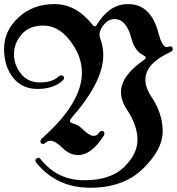

<svg xmlns="http://www.w3.org/2000/svg" viewBox="-85 -738 853 926"><path d="M361.8 -617.7Q367.2 -610.8 372.3 -610.8Q377.4 -610.8 381.8 -618.2Q441.9 -718.3 533.2 -718.3Q642.6 -718.3 678.7 -580.1Q696.8 -510.7 719.7 -510.7Q723.1 -510.7 727.5 -512.7Q731.9 -514.6 736.3 -514.6Q748 -514.6 748 -500Q748 -492.2 737.3 -487.3Q616.2 -432.1 616.2 -353.5Q616.2 -314.5 646 -270Q699.7 -189.9 699.7 -103.8Q699.7 -17.6 605.2 75Q510.7 167.5 350.6 167.5Q190.4 167.5 93.3 50.8Q85.9 42 85.9 36.6Q85.9 25.4 99.6 22.9Q105 22 112.8 31.7Q192.4 131.3 320.6 131.3Q448.7 131.3 513.4 67.9Q578.1 4.4 578.1 -64Q578.1 -132.3 526.9 -210Q498.5 -252.4 498.5 -293.5Q498.5 -372.6 609.9 -449.2Q617.7 -454.6 617.7 -460.2Q617.7 -465.8 606 -471.7Q564.5 -492.2 548.8 -552.7Q524.4 -646 467.3 -646Q431.2 -646 405.3 -604Q395 -587.4 395 -571.3Q395 -562 398.4 -552.7Q413.1 -513.7 413.1 -472.2Q413.1 -342.8 259.8 -169.4Q252.4 -161.1 252.4 -155.3Q252.4 -145.5 272.2 -140.9Q292 -136.2 316.9 -111.8Q346.7 -83 366.2 -83Q382.3 -83 390.1 -94.7Q397.9 -106.4 405.8 -106.4Q418.5 -106.4 418.5 -94.2Q418.5 -88.4 414.1 -81.5Q355.5 9.8 291.5 9.8Q251.5 9.8 216.1 -24.7Q180.7 -59.1 160.2 -59.1Q146 -59.1 137.5 -51.5Q128.9 -43.9 122.1 -43.9Q109.9 -43.9 109.9 -56.2Q109.9 -64 118.7 -71.8Q310.1 -241.7 310.1 -387.7Q310.1 -471.7 247.6 -548.3Q193.4 -614.7 124.5 -614.7Q55.7 -614.7 19 -571.8Q-17.6 -528.8 -17.6 -476.8Q-17.6 -424.8 15.9 -382.6Q49.3 -340.3 107.2 -340.3Q165 -340.3 195.3 -367.2Q203.6 -374.5 210 -374.5Q223.6 -374.5 223.6 -361.3Q223.6 -355 215.3 -347.7Q171.4 -309.1 96.2 -309.1Q21 -309.1 -22.2 -363.8Q-65.4 -418.5 -65.4 -503.7Q-65.4 -588.9 3.9 -653.6Q73.2 -718.3 178 -718.3Q282.7 -718.3 361.8 -617.7Z"/></svg>

Font: UnifrakturMaguntia18
Style: Book
Weight: 400
Designer: j. 'mach' wust, Gerrit Ansmann, Georg Duffner, based on a font by Peter Wiegel, original typeface by Carl Albert Fahrenw
Version: Version 2017-03-19